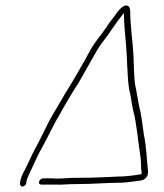

<svg xmlns="http://www.w3.org/2000/svg" viewBox="-20 -681 600 702"><path d="M76 -11 77 -19C78 -24 80 -29 82 -34C97 -65 116 -111 135 -144C150 -169 178 -230 194 -255C209 -283 234 -326 252 -354C272 -384 290 -419 308 -450L332 -492C349 -523 370 -544 387 -571C401 -592 416 -612 430 -630C430 -631 432 -632 433 -633C433 -592 438 -553 441 -515C445 -472 445 -399 452 -356C458 -335 462 -297 467 -277C480 -228 484 -169 492 -118C495 -102 496 -82 496 -64C497 -57 499 -52 497 -44C479 -41 450 -37 430 -36C417 -36 402 -35 383 -34L330 -32C313 -31 292 -31 267 -31C227 -31 216 -28 186 -28C176 -29 168 -29 161 -29H138C131 -29 125 -24 123 -17C121 -10 125 -6 132 -6H155H181C213 -5 222 -8 262 -8C322 -8 370 -13 426 -13C446 -14 478 -19 495 -21C515 -25 523 -39 521 -58C516 -103 515 -147 506 -189C501 -220 498 -258 490 -287C485 -308 480 -345 475 -366C470 -388 469 -454 468 -479C465 -533 456 -588 456 -643C455 -649 454 -654 450 -658C433 -672 406 -634 400 -624C390 -611 378 -596 368 -580C349 -552 330 -532 311 -499L288 -457C270 -427 252 -393 233 -363C215 -335 191 -291 174 -264C158 -238 131 -179 116 -151C102 -128 84 -86 72 -62C63 -46 58 -36 54 -19L53 -11C52 -5 56 1 62 1C68 1 75 -5 76 -11Z"/></svg>

Font: Electronic
Style: ExLtIt
Weight: 200
Version: Version 1.011